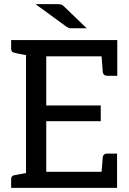

<svg xmlns="http://www.w3.org/2000/svg" viewBox="-20 -910 626 930"><path d="M548 -716V-543H500Q481 -543 478 -560L472 -637H204V-399H468V-323H204V-78H472Q478 -144 478 -150Q481 -166 499 -166H547V0H34V-42Q34 -58 48 -61L106 -72V-643Q56 -652 48 -655Q34 -658 34 -674V-716ZM253 -890Q271 -890 277 -888Q283 -886 295 -874L400 -773H331Q318 -773 314 -774Q311 -775 300 -782L152 -890Z"/></svg>

Font: Aleo
Style: Regular
Weight: 400
Designer: Alessio Laiso
Version: Version 1.1